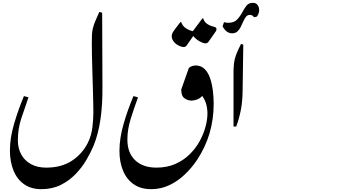

<svg xmlns="http://www.w3.org/2000/svg" viewBox="-20 -974 2407 1355"><path d="M271 361Q200 361 150.5 326.5Q101 292 75.5 230Q50 168 50 88Q50 0 79.5 -100.5Q109 -201 149 -296L181 -287Q153 -208 129.5 -136Q106 -64 106 16Q106 71 129 114.5Q152 158 197 183.5Q242 209 306 209Q413 209 486.5 161Q560 113 600 34Q626 -19 632.5 -78.5Q639 -138 639 -182Q639 -205 638 -249.5Q637 -294 635.5 -350.5Q634 -407 632 -466.5Q630 -526 629 -580Q628 -634 628 -673Q628 -706 629 -728.5Q630 -751 635 -772.5Q640 -794 651 -821.5Q662 -849 681 -890L701 -884L703 -358Q704 -232 688.5 -128.5Q673 -25 640 55Q621 101 590 154Q559 207 514 254Q469 301 409 331Q349 361 271 361Z M1047 361Q974 361 924 326.5Q874 292 848.5 231Q823 170 823 91Q823 1 852.5 -100.5Q882 -202 922 -296L954 -287Q925 -208 902 -134Q879 -60 879 11Q879 105 934 157Q989 209 1084 209Q1159 209 1217.5 183Q1276 157 1319 114.5Q1362 72 1389.5 21.5Q1417 -29 1430.5 -80Q1444 -131 1444 -172Q1444 -206 1435.5 -238Q1427 -270 1407 -297Q1391 -279 1369.5 -271.5Q1348 -264 1331 -264Q1306 -264 1282.5 -280Q1259 -296 1259 -342L1313 -495Q1324 -504 1337 -508Q1350 -512 1360 -512Q1399 -512 1424.5 -486.5Q1450 -461 1463.5 -420Q1477 -379 1482.5 -332Q1488 -285 1488 -242Q1488 -22 1371 154Q1333 211 1283.5 258Q1234 305 1174.5 333Q1115 361 1047 361ZM1277 -642Q1270 -642 1259 -645Q1228 -655 1210 -675.5Q1192 -696 1192 -717Q1192 -734 1201 -748Q1210 -762 1217 -771L1253 -818H1259Q1267 -791 1291.5 -775Q1316 -759 1341 -754L1408 -844H1414Q1422 -818 1444 -804Q1466 -790 1491 -785Q1508 -781 1508 -768Q1508 -760 1501 -750L1452 -680Q1443 -668 1431 -668Q1424 -668 1413 -671Q1389 -680 1371 -693.5Q1353 -707 1344 -720L1298 -654Q1289 -642 1277 -642Z M1628 -81V-455Q1628 -489 1630 -512.5Q1632 -536 1637 -557Q1642 -578 1652.5 -603Q1663 -628 1681 -664L1697 -659L1692 -325Q1691 -255 1679 -194.5Q1667 -134 1647 -81ZM1618 -739Q1577 -739 1551 -788L1561 -818Q1573 -813 1590 -813Q1632 -813 1653.5 -836Q1675 -859 1692 -891Q1705 -916 1720.5 -935Q1736 -954 1765 -954Q1787 -954 1798 -938.5Q1809 -923 1809 -903Q1809 -892 1805 -880Q1801 -868 1793 -857L1773 -852Q1769 -858 1762 -863.5Q1755 -869 1744 -869Q1725 -869 1714 -853Q1703 -837 1696 -821Q1688 -802 1678.5 -783Q1669 -764 1655 -751.5Q1641 -739 1618 -739Z"/></svg>

Font: Gulzar
Style: Regular
Weight: 400
Designer: Borna Izadpanah, Alice Savoie, Simon Cozens, Fiona Ross
Version: Version 1.000;[7b34f74]; ttfautohint (v1.8.4)